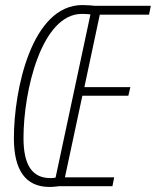

<svg xmlns="http://www.w3.org/2000/svg" viewBox="-20 -737 617 760"><path d="M176 3C197 3 208 0 214 0H425L432 -35H237L306 -358H488L496 -392H314L375 -679H570L577 -714H356C347 -715 325 -717 306 -717C105 -717 35 -381 35 -190C35 -65 80 3 176 3ZM180 -32C107 -32 73 -84 73 -191C73 -376 144 -682 304 -682C319 -682 330 -681 338 -680L200 -34C196 -33 189 -32 180 -32Z"/></svg>

Font: Noto Sans ExtraCondensed ExtraLight
Style: Italic
Weight: 200
Width: 2
Italic angle: -12°
Designer: Monotype Design Team
Foundry: Monotype Imaging Inc.
Version: Version 2.013